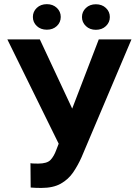

<svg xmlns="http://www.w3.org/2000/svg" viewBox="-20 -902 671 932"><path d="M286.1 -259.3 459.5 -710.9H618.2L376 -139.2Q358.4 -99.6 335.2 -65.4Q312 -31.3 275.1 -10.5Q238.3 10.3 180.7 10.3Q169.4 10.3 153.8 9.8Q138.2 9.3 128.9 8.3L127.9 -109.9Q133.8 -108.4 146.7 -108.2Q159.7 -107.9 165.5 -107.9Q208.5 -107.9 225.3 -125.7Q242.2 -143.6 253.4 -174.8ZM173.3 -710.9 334 -367.2 378.9 -198.2 268.6 -196.8 15.6 -710.9ZM139.6 -819.8Q139.6 -845.7 158.7 -863.8Q177.7 -881.8 207.5 -881.8Q236.8 -881.8 255.9 -863.8Q274.9 -845.7 274.9 -819.8Q274.9 -793.5 255.9 -775.6Q236.8 -757.8 207.5 -757.8Q177.7 -757.8 158.7 -775.6Q139.6 -793.5 139.6 -819.8ZM377.9 -819.3Q377.9 -845.2 397 -863.3Q416 -881.3 445.3 -881.3Q475.1 -881.3 494.1 -863.3Q513.2 -845.2 513.2 -819.3Q513.2 -793.5 494.1 -775.4Q475.1 -757.3 445.3 -757.3Q416 -757.3 397 -775.4Q377.9 -793.5 377.9 -819.3Z"/></svg>

Font: RobotoDEMO
Style: Regular
Weight: 400
Designer: Christian Robertson
Foundry: Google
Version: Version 2.136